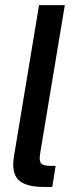

<svg xmlns="http://www.w3.org/2000/svg" viewBox="-20 -748 284 768"><path d="M159.2 0Q82 0 53.5 -28.6Q24.9 -57.1 36.1 -124L136.2 -727.5H239.3L140.6 -134.3Q135.7 -104.5 144.5 -94.5Q153.3 -84.5 182.6 -84.5H202.6L189 0Z"/></svg>

Font: Inter Display Medium
Style: Italic
Weight: 500
Italic angle: -9.39999°
Designer: Rasmus Andersson
Foundry: rsms
Version: Version 4.000;git-a52131595